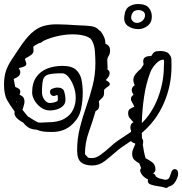

<svg xmlns="http://www.w3.org/2000/svg" viewBox="-33 -803 907 956"><path d="M787 131Q776 127 756 124.5Q736 122 719.5 116.5Q703 111 703 99Q703 92 704 90Q687 83 676 69.5Q665 56 665 46Q665 37 670 35L661 11Q647 3 636 -7Q625 -17 625 -39Q625 -51 630.5 -62Q636 -73 640 -84V-89Q632 -91 627 -94Q622 -97 619 -101Q600 -88 580.5 -75Q561 -62 543 -46Q519 -25 490 -2Q461 21 426 21Q390 21 370.5 5Q351 -11 351 -55Q351 -112 364.5 -166Q378 -220 396.5 -272Q415 -324 428.5 -377.5Q442 -431 442 -488Q442 -514 439.5 -548Q437 -582 423 -604Q415 -617 389 -624.5Q363 -632 327 -632Q295 -632 257 -624Q219 -616 182 -599Q177 -593 169 -590L159 -587Q152 -583 145.5 -579.5Q139 -576 133 -571Q133 -565 133.5 -560.5Q134 -556 134 -551Q134 -544 130 -537.5Q126 -531 111 -522Q107 -520 100.5 -516.5Q94 -513 91 -509Q94 -500 96 -494.5Q98 -489 98 -484Q98 -479 93.5 -475.5Q89 -472 76 -468L62 -464H60Q68 -453 68 -443Q68 -431 58.5 -423Q49 -415 35 -410Q37 -400 39 -390Q41 -380 43 -370Q54 -366 61 -361Q68 -356 68 -346Q68 -339 64 -332L68 -330Q80 -324 84.5 -316Q89 -308 89 -298Q89 -288 85.5 -277.5Q82 -267 79 -256Q86 -247 93 -238.5Q100 -230 107 -222Q110 -221 113.5 -219Q117 -217 119 -215Q142 -200 158 -193Q169 -192 180.5 -193Q192 -194 203 -194Q256 -194 287 -211.5Q318 -229 331 -257Q344 -285 344 -315Q344 -346 333.5 -374Q323 -402 308 -420Q293 -438 277 -438Q229 -438 208 -432Q187 -426 181.5 -406Q176 -386 176 -344Q176 -323 188 -306.5Q200 -290 216 -290Q220 -290 229 -291.5Q238 -293 246.5 -296.5Q255 -300 255 -306Q255 -312 255 -317.5Q255 -323 253 -330Q250 -330 247 -329Q244 -328 241 -326Q230 -323 223 -329.5Q216 -336 216 -345Q216 -358 229 -362Q235 -364 241 -365.5Q247 -367 253 -367Q281 -367 287 -346.5Q293 -326 293 -306Q293 -287 280 -275Q267 -263 249.5 -258Q232 -253 216 -253Q191 -253 170.5 -268Q150 -283 138.5 -303.5Q127 -324 127 -342Q127 -390 148 -419.5Q169 -449 203.5 -462Q238 -475 277 -475Q324 -475 345.5 -455.5Q367 -436 373 -405.5Q379 -375 379 -340Q379 -300 370.5 -259.5Q362 -219 332 -189L329 -186Q289 -146 227 -146H220Q192 -146 177 -149Q162 -152 150 -157Q131 -158 115.5 -164.5Q100 -171 83 -192Q58 -206 48.5 -217.5Q39 -229 39 -239Q39 -245 40 -248Q18 -277 2.5 -304.5Q-13 -332 -13 -381Q-13 -422 -3 -450.5Q7 -479 24 -504.5Q41 -530 61 -560Q95 -612 123.5 -638Q152 -664 182 -673Q212 -682 249 -682Q272 -682 298.5 -680.5Q325 -679 357 -677Q397 -676 422 -672.5Q447 -669 461 -652Q464 -651 470 -645Q480 -631 486 -616.5Q492 -602 492 -585Q501 -582 508 -574.5Q515 -567 515 -551Q515 -535 508.5 -525.5Q502 -516 501 -505Q501 -491 502 -480.5Q503 -470 502 -457Q513 -450 513 -439Q513 -430 507.5 -421.5Q502 -413 496 -407Q494 -407 494 -404Q514 -393 514 -385Q514 -378 504 -371.5Q494 -365 486 -357Q485 -353 485 -348.5Q485 -344 485 -339Q485 -324 476 -316Q467 -308 459 -299Q460 -293 460.5 -287.5Q461 -282 461 -277Q461 -269 457.5 -262Q454 -255 443 -250Q428 -198 409 -145Q390 -92 390 -36Q393 -31 397.5 -27Q402 -23 405 -18Q409 -17 414 -16.5Q419 -16 426 -16Q446 -16 469 -33Q492 -50 514.5 -70.5Q537 -91 553 -102L619 -146V-147L620 -153Q616 -158 616 -168Q616 -176 620 -184Q624 -192 632 -194L631 -195Q621 -206 613 -215Q605 -224 605 -240Q605 -254 614 -260.5Q623 -267 635 -271H636Q632 -282 625.5 -292Q619 -302 619 -311Q619 -323 632 -331Q628 -337 625.5 -343Q623 -349 623 -355Q623 -369 638 -379Q631 -392 631 -404Q631 -421 642.5 -435Q654 -449 670 -462Q672 -467 677 -473.5Q682 -480 682 -484Q681 -488 680.5 -491.5Q680 -495 680 -498Q680 -524 717 -524H720Q729 -540 737 -544.5Q745 -549 764 -549Q775 -549 784.5 -547Q794 -545 803 -540Q806 -538 810 -532Q820 -522 820.5 -506Q821 -490 821 -473Q821 -377 783 -289.5Q745 -202 673 -141Q673 -135 673.5 -128.5Q674 -122 674 -114Q680 -108 680 -98Q680 -94 679.5 -90.5Q679 -87 678 -83Q680 -67 683.5 -49.5Q687 -32 692 -15Q709 -7 725 5Q741 17 741 42Q741 53 729 60Q741 65 742 75Q747 79 752 81.5Q757 84 762 86Q770 87 783 91Q785 91 786.5 91.5Q788 92 789 92Q807 92 811.5 78.5Q816 65 821 52Q826 39 838 39Q844 39 849 44.5Q854 50 854 61Q854 71 850 82Q844 98 834 110Q824 122 807 126Q803 130 798 132Q793 134 787 131ZM673 -190Q678 -195 682.5 -199.5Q687 -204 691 -209Q734 -259 758.5 -330Q783 -401 783 -473Q783 -478 783.5 -483.5Q784 -489 784 -494Q784 -502 783 -505Q783 -505 782.5 -505.5Q782 -506 780 -506Q763 -506 744 -486.5Q725 -467 715 -442Q694 -386 684.5 -322Q675 -258 673 -190ZM52 -292Q52 -295 51 -297L48 -298ZM657 -658Q626 -658 604 -673.5Q582 -689 586 -722Q590 -759 610.5 -771Q631 -783 653 -783Q693 -783 708 -764Q723 -745 723 -721Q723 -690 701.5 -674Q680 -658 657 -658ZM649 -689Q664 -689 676.5 -700Q689 -711 689 -727Q689 -741 678.5 -747Q668 -753 656 -753Q646 -753 638 -749Q632 -747 626.5 -738Q621 -729 620 -719V-716Q620 -712 622 -706Q631 -689 649 -689Z"/></svg>

Font: Are You Serious
Style: Regular
Weight: 400
Designer: Robert E. Leuschke
Foundry: Robert E. Leuschke
Version: Version 1.100